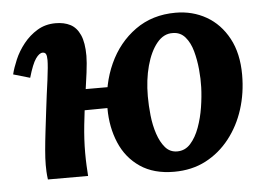

<svg xmlns="http://www.w3.org/2000/svg" viewBox="-43 -566 881 633"><g transform="rotate(-5 397.5 -250.0)"><path d="M92 0Q90 -15 89.5 -26.5Q89 -38 89 -48Q89 -69 91.5 -97.5Q94 -126 98 -159.5Q102 -193 106 -226Q109 -253 112.5 -278.5Q116 -304 119 -326.5Q122 -349 123.5 -366Q125 -383 125 -392Q125 -406 122 -412Q119 -418 111 -418Q100 -418 88 -401Q76 -384 63 -339L8 -355Q13 -376 24.5 -403Q36 -430 55.5 -454.5Q75 -479 101.5 -495Q128 -511 162 -511Q190 -511 210.5 -500.5Q231 -490 242.5 -464.5Q254 -439 254 -395Q254 -375 249.5 -339.5Q245 -304 238.5 -260Q232 -216 227 -168.5Q222 -121 222 -77Q222 -55 223 -34Q224 -13 225 0ZM509 11Q442 11 397 -19.5Q352 -50 330 -102Q308 -154 308 -216Q308 -296 338.5 -363Q369 -430 425.5 -470.5Q482 -511 559 -511Q615 -511 660.5 -485Q706 -459 733 -409Q760 -359 760 -288Q760 -228 743 -174.5Q726 -121 693 -79Q660 -37 614 -13Q568 11 509 11ZM525 -55Q551 -55 569 -75Q587 -95 598.5 -126.5Q610 -158 615.5 -193Q621 -228 622 -259Q623 -286 620 -318Q617 -350 609 -379Q601 -408 585 -426.5Q569 -445 544 -445Q514 -446 491.5 -418.5Q469 -391 456.5 -345Q444 -299 444 -244Q444 -214 447.5 -181Q451 -148 460.5 -119.5Q470 -91 485.5 -73Q501 -55 525 -55ZM162 -216 168 -286H371L367 -218Z"/></g></svg>

Font: Lora
Style: Italic
Weight: 400
Italic angle: -3°
Designer: Olga Karpushina, Alexei Vanyashin (Cyrillic)
Foundry: Cyreal
Version: Version 3.008